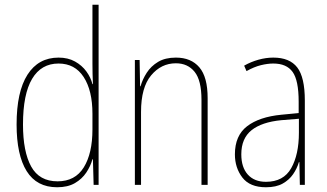

<svg xmlns="http://www.w3.org/2000/svg" viewBox="-20 -780 1380 810"><path d="M221 10Q135 10 92.5 -58Q50 -126 50 -255Q50 -393 96 -465Q142 -537 227 -537Q267 -537 296.5 -520.5Q326 -504 344.5 -478.5Q363 -453 370 -425H372Q371 -448 370.5 -469Q370 -490 370 -511V-760H396V0H375L372 -108H370Q362 -79 344 -52Q326 -25 296 -7.5Q266 10 221 10ZM223 -15Q297 -15 333.5 -74Q370 -133 370 -234V-300Q370 -398 333 -455Q296 -512 227 -512Q154 -512 115.5 -447.5Q77 -383 77 -255Q77 -140 111.5 -77.5Q146 -15 223 -15Z M722 -537Q786 -537 821 -496Q856 -455 856 -366V0H830V-359Q830 -441 801 -477Q772 -513 722 -513Q660 -513 617.5 -462Q575 -411 575 -308V0H549V-527H569L571 -416H573Q581 -445 599 -473Q617 -501 647 -519Q677 -537 722 -537Z M1133 -537Q1202 -537 1234 -495.5Q1266 -454 1266 -356V0H1245L1243 -96H1241Q1233 -69 1216.5 -45Q1200 -21 1172.5 -5.5Q1145 10 1102 10Q1034 10 1002.5 -31Q971 -72 971 -129Q971 -208 1022.5 -247.5Q1074 -287 1167 -296L1240 -303V-351Q1240 -441 1214.5 -476.5Q1189 -512 1133 -512Q1109 -512 1080.5 -505Q1052 -498 1020 -480L1010 -503Q1038 -519 1070 -528Q1102 -537 1133 -537ZM1167 -273Q1084 -265 1041 -230.5Q998 -196 998 -129Q998 -74 1025.5 -43.5Q1053 -13 1102 -13Q1176 -13 1208.5 -70.5Q1241 -128 1241 -220V-279Z"/></svg>

Font: Noto Sans Gurmukhi UI Condensed Thin
Style: Regular
Weight: 100
Width: 3
Designer: Jelle Bosma - Monotype Design Team
Foundry: Monotype Imaging Inc.
Version: Version 2.004; ttfautohint (v1.8.4.7-5d5b)